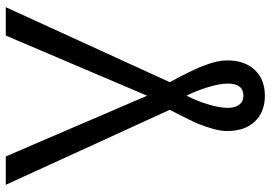

<svg xmlns="http://www.w3.org/2000/svg" viewBox="-156 -572 936 664"><g transform="rotate(-90 312.0 -240.0)"><path d="M190.9 78.1Q190.9 55.7 198.2 29.8Q206.5 0.5 214.8 -20Q225.6 -46.9 264.2 -121.1L4.9 -688H103L313 -199.2L521 -688H619.1L359.9 -121.1Q406.2 -35.2 418.9 2Q435.1 43.5 435.1 78.1Q435.1 137.7 402.3 172.9Q369.6 208 313 208Q256.3 208 223.6 173.1Q190.9 138.2 190.9 78.1ZM355 80.1Q355 52.7 342.8 12.2Q330.6 -28.3 313 -63Q294.9 -27.8 283 12Q271 51.8 271 80.1Q271 105 282 119.4Q293 133.8 313 133.8Q355 133.8 355 80.1Z"/></g></svg>

Font: Libra Sans Modern
Style: Regular
Weight: 400
Foundry: Stefan Peev, Context Ltd
Version: Version 1.000